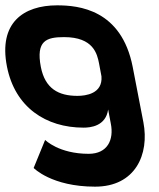

<svg xmlns="http://www.w3.org/2000/svg" viewBox="-56 -502 594 719"><path d="M-30 -253C0 -100 116 -24 257 -24C282 -24 340 -29 349 -92L359 -39C371 21 347 74 276 74C164 74 113 22 113 22L70 127C70 127 137 197 300 197C451 197 504 76 481 -44L441 -251C399 -467 238 -482 158 -482C31 -482 -62 -416 -30 -253ZM97 -251C78 -350 118 -363 184 -363C294 -363 308 -300 315 -264L324 -216C329 -151 265 -143 234 -143C163 -143 113 -170 97 -251Z"/></svg>

Font: Charger EcoBlack
Style: OpObl
Weight: 1000
Designer: Jasper
Foundry: Cannot Into Space Fonts
Version: Version 1.1